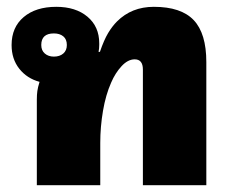

<svg xmlns="http://www.w3.org/2000/svg" viewBox="-20 -543 690 563"><path d="M88 0V-251Q88 -265 89.5 -276Q91 -287 96 -303Q59 -313 36.5 -341.5Q14 -370 14 -411Q14 -463 49.5 -493Q85 -523 145 -523Q202 -523 236.5 -494Q271 -465 271 -416V-411Q271 -406 270.5 -401Q270 -396 269 -391H273Q285 -426 297 -446Q309 -466 323 -480Q366 -523 431 -523Q511 -523 548 -484Q585 -445 585 -361V0H399V-339Q399 -369 375 -369Q355 -369 336.5 -349Q318 -329 306 -301Q290 -265 282 -218Q274 -171 274 -124V0ZM138 -377Q155 -377 165.5 -386Q176 -395 176 -411Q176 -428 165.5 -436.5Q155 -445 138 -445Q101 -445 101 -411Q101 -395 111.5 -386Q122 -377 138 -377Z"/></svg>

Font: Noto Sans Thai Looped UI Black
Style: Regular
Weight: 900
Designer: Cadson Demak Team
Foundry: Cadson Demak Co., Ltd.
Version: Version 1.000